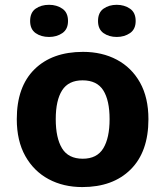

<svg xmlns="http://www.w3.org/2000/svg" viewBox="-20 -757 679 787"><path d="M588.4 -268.6Q588.4 -134.8 515.6 -62.5Q442.9 9.8 317.4 9.8Q239.7 9.8 179.2 -22.7Q118.7 -55.2 83.7 -117.4Q48.8 -179.7 48.8 -268.6Q48.8 -401.4 121.3 -472.9Q193.8 -544.4 320.3 -544.4Q398.4 -544.4 459 -512.2Q519.5 -480 554 -418.5Q588.4 -356.9 588.4 -268.6ZM208.5 -268.6Q208.5 -191.4 234.4 -148.9Q260.3 -106.4 319.3 -106.4Q377.4 -106.4 403.3 -148.9Q429.2 -191.4 429.2 -268.6Q429.2 -345.7 403.3 -386.7Q377.4 -427.7 318.4 -427.7Q260.7 -427.7 234.6 -386.7Q208.5 -345.7 208.5 -268.6ZM103.5 -670.9Q103.5 -705.6 126 -721.4Q148.4 -737.3 181.2 -737.3Q212.4 -737.3 235.6 -721.4Q258.8 -705.6 258.8 -670.9Q258.8 -637.2 235.6 -621.3Q212.4 -605.5 181.2 -605.5Q148.4 -605.5 126 -621.3Q103.5 -637.2 103.5 -670.9ZM381.8 -670.9Q381.8 -705.6 404.3 -721.4Q426.8 -737.3 458.5 -737.3Q489.7 -737.3 512.9 -721.4Q536.1 -705.6 536.1 -670.9Q536.1 -637.2 512.9 -621.3Q489.7 -605.5 458.5 -605.5Q426.8 -605.5 404.3 -621.3Q381.8 -637.2 381.8 -670.9Z"/></svg>

Font: Lunasima
Style: Bold
Weight: 700
Designer: The DocRepair Project, Monotype Design Team
Foundry: Google
Version: Version 2.009